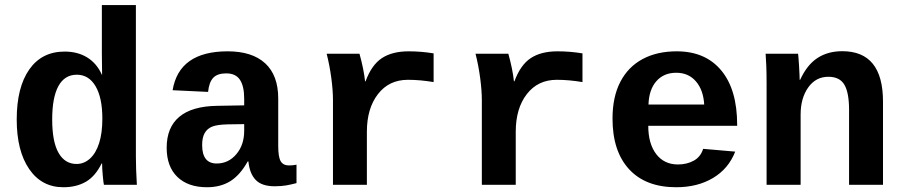

<svg xmlns="http://www.w3.org/2000/svg" viewBox="-20 -745 3641 774"><path d="M398.9 0Q397 -7.3 394.3 -36.9Q391.6 -66.4 391.6 -85.9H389.6Q363.8 -33.7 325.7 -12Q287.6 9.8 235.4 9.8Q147.9 9.8 97.7 -63.5Q47.4 -136.7 47.4 -263.2Q47.4 -392.6 97.9 -464.8Q148.4 -537.1 240.7 -537.1Q293 -537.1 331.5 -513.4Q370.1 -489.7 390.6 -443.8H391.6L390.6 -530.8V-724.6H527.8V-115.2Q527.8 -66.4 531.7 0ZM392.6 -266.6Q392.6 -351.1 365.2 -397.5Q337.9 -443.8 289.6 -443.8Q240.7 -443.8 215.6 -398.2Q190.4 -352.5 190.4 -263.2Q190.4 -173.3 216.1 -128.7Q241.7 -84 288.6 -84Q318.8 -84 342.8 -105.7Q366.7 -127.4 379.6 -168Q392.6 -208.5 392.6 -266.6Z M814.5 9.8Q737.8 9.8 694.8 -32Q651.9 -73.7 651.9 -149.4Q651.9 -231.4 702.9 -274.2Q753.9 -316.9 855.5 -318.4L964.4 -320.3V-347.2Q964.4 -397.5 947.3 -423.3Q930.2 -449.2 892.1 -449.2Q856.4 -449.2 839.6 -431.4Q822.8 -413.6 818.8 -374.5L675.8 -381.3Q702.1 -538.1 897.9 -538.1Q996.6 -538.1 1049.1 -489.7Q1101.6 -441.4 1101.6 -347.7V-156.2Q1101.6 -111.8 1111.6 -95Q1121.6 -78.1 1145 -78.1Q1160.6 -78.1 1175.3 -81.1V-6.8Q1163.1 -3.9 1153.3 -1.5Q1143.6 1 1133.8 2.4Q1124 3.9 1113 4.9Q1102.1 5.9 1087.4 5.9Q1035.6 5.9 1011 -19.5Q986.3 -44.9 981.4 -94.2H978.5Q947.8 -39.1 908.4 -14.6Q869.1 9.8 814.5 9.8ZM964.4 -244.6 898.9 -243.7Q855 -242.7 835.2 -234.6Q815.4 -226.6 805.2 -208.7Q794.9 -190.9 794.9 -160.2Q794.9 -85.9 853.5 -85.9Q900.9 -85.9 932.6 -123.3Q964.4 -160.6 964.4 -217.8Z M1728 -414.1Q1673.3 -423.3 1624.5 -423.3Q1548.3 -423.3 1503.7 -365.7Q1459 -308.1 1459 -213.9V0H1322.3V-342.3Q1322.3 -379.4 1315.7 -429.7Q1309.1 -480 1296.9 -528.3H1429.2Q1446.8 -464.8 1451.7 -417H1453.6Q1478 -483.4 1519.5 -510.7Q1561 -538.1 1627.4 -538.1Q1678.2 -538.1 1728 -529.8Z M2328.1 -414.1Q2273.4 -423.3 2224.6 -423.3Q2148.4 -423.3 2103.8 -365.7Q2059.1 -308.1 2059.1 -213.9V0H1922.4V-342.3Q1922.4 -379.4 1915.8 -429.7Q1909.2 -480 1897 -528.3H2029.3Q2046.9 -464.8 2051.8 -417H2053.7Q2078.1 -483.4 2119.6 -510.7Q2161.1 -538.1 2227.5 -538.1Q2278.3 -538.1 2328.1 -529.8Z M2706.1 9.8Q2583 9.8 2516.1 -62.7Q2449.2 -135.3 2449.2 -266.6Q2449.2 -354.5 2480.7 -415Q2512.2 -475.6 2570.3 -506.8Q2628.4 -538.1 2708 -538.1Q2823.7 -538.1 2887.7 -460.9Q2951.7 -383.8 2951.7 -241.7V-237.8H2593.3Q2593.3 -166 2625.2 -124Q2657.2 -82 2712.9 -82Q2749 -82 2776.9 -97.4Q2804.7 -112.8 2814.5 -145L2943.8 -133.8Q2917 -64.9 2854.5 -27.6Q2792 9.8 2706.1 9.8ZM2706.1 -451.7Q2655.8 -451.7 2626 -417.7Q2596.2 -383.8 2594.2 -323.7H2818.8Q2815.4 -382.3 2785.4 -417Q2755.4 -451.7 2706.1 -451.7Z M3402.8 0V-302.2Q3402.8 -371.1 3384 -403.3Q3365.2 -435.5 3319.3 -435.5Q3268.6 -435.5 3238 -392.3Q3207.5 -349.1 3207.5 -283.2V0H3070.3V-410.2Q3070.3 -452.6 3069.1 -479.7Q3067.9 -506.8 3066.4 -528.3H3197.3Q3198.7 -519 3201.2 -478.8Q3203.6 -438.5 3203.6 -423.3H3205.6Q3233.4 -483.9 3275.4 -511.2Q3317.4 -538.6 3375.5 -538.6Q3539.6 -538.6 3539.6 -335.4V0Z"/></svg>

Font: Cousine
Style: Bold
Weight: 700
Monospace: yes
Designer: Steve Matteson
Foundry: Ascender Corporation
Version: Version 1.20